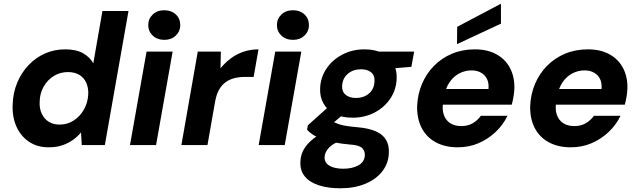

<svg xmlns="http://www.w3.org/2000/svg" viewBox="-20 -779 3427 1031"><path d="M241 12Q180 12 135.5 -18Q91 -48 68 -100Q45 -152 48 -218Q50 -281 72.5 -335Q95 -389 133.5 -429.5Q172 -470 222 -492Q272 -514 330 -514Q389 -514 426 -493Q463 -472 481 -439L530 -720H670L543 0H419L415 -68Q397 -46 372 -28Q347 -10 315 1Q283 12 241 12ZM300 -110Q342 -110 376 -132Q410 -154 431 -191.5Q452 -229 454 -274Q455 -309 442.5 -336Q430 -363 405 -377.5Q380 -392 345 -392Q303 -392 269 -371Q235 -350 214.5 -314Q194 -278 193 -233Q191 -198 203.5 -170Q216 -142 240.5 -126Q265 -110 300 -110Z M678 0 767 -502H907L818 0ZM863 -565Q824 -565 800 -588Q776 -611 776 -644Q776 -678 800 -701Q824 -724 862 -724Q900 -724 924 -701.5Q948 -679 948 -644Q948 -611 924 -588Q900 -565 863 -565Z M954 0 1042 -502H1166L1164 -412Q1189 -443 1220 -466Q1251 -489 1288.5 -501.5Q1326 -514 1368 -514L1342 -366H1296Q1266 -366 1239.5 -359.5Q1213 -353 1192 -338Q1171 -323 1156.5 -297.5Q1142 -272 1135 -233L1094 0Z M1369 0 1458 -502H1598L1509 0ZM1554 -565Q1515 -565 1491 -588Q1467 -611 1467 -644Q1467 -678 1491 -701Q1515 -724 1553 -724Q1591 -724 1615 -701.5Q1639 -679 1639 -644Q1639 -611 1615 -588Q1591 -565 1554 -565Z M1808 232Q1741 232 1692 216Q1643 200 1617 168.5Q1591 137 1593 90Q1594 47 1618 12.5Q1642 -22 1684 -49.5Q1726 -77 1783 -96L1821 -27Q1770 -11 1747 13.5Q1724 38 1723 64Q1722 85 1734.5 99Q1747 113 1770.5 120Q1794 127 1824 127Q1872 127 1905 108.5Q1938 90 1939 54Q1940 31 1924 15.5Q1908 0 1858 -3Q1812 -7 1775 -14.5Q1738 -22 1709 -32.5Q1680 -43 1660 -56Q1640 -69 1629 -83L1633 -106L1760 -220L1852 -189L1702 -62L1755 -134Q1766 -127 1777 -121.5Q1788 -116 1803.5 -111Q1819 -106 1841.5 -102.5Q1864 -99 1897 -96Q1959 -91 1997.5 -74Q2036 -57 2053 -28Q2070 1 2068 41Q2067 96 2034 139.5Q2001 183 1942.5 207.5Q1884 232 1808 232ZM1873 -147Q1815 -147 1775.5 -168Q1736 -189 1716.5 -224.5Q1697 -260 1699 -304Q1701 -363 1733 -410.5Q1765 -458 1818.5 -486Q1872 -514 1937 -514Q1995 -514 2034.5 -493Q2074 -472 2093 -437Q2112 -402 2110 -357Q2108 -298 2076.5 -250.5Q2045 -203 1992 -175Q1939 -147 1873 -147ZM1891 -253Q1934 -253 1962 -277.5Q1990 -302 1991 -343Q1993 -374 1973 -390.5Q1953 -407 1919 -407Q1876 -407 1847.5 -382.5Q1819 -358 1817 -317Q1816 -286 1836.5 -269.5Q1857 -253 1891 -253ZM2002 -405 1997 -502H2204L2189 -420Z M2438 12Q2369 12 2319 -15.5Q2269 -43 2243.5 -93.5Q2218 -144 2220 -212Q2223 -274 2246 -328.5Q2269 -383 2310 -425Q2351 -467 2407 -490.5Q2463 -514 2530 -514Q2598 -514 2646.5 -487Q2695 -460 2719.5 -412Q2744 -364 2742 -302Q2741 -280 2737 -257.5Q2733 -235 2728 -217H2319L2334 -301H2603Q2606 -333 2595 -355Q2584 -377 2562.5 -389Q2541 -401 2512 -401Q2478 -401 2447.5 -385.5Q2417 -370 2395 -339Q2373 -308 2365 -260L2360 -231Q2353 -194 2362.5 -164.5Q2372 -135 2396 -118.5Q2420 -102 2457 -102Q2493 -102 2519 -117.5Q2545 -133 2562 -157H2705Q2682 -109 2641.5 -70.5Q2601 -32 2549.5 -10Q2498 12 2438 12ZM2434 -542 2435 -635 2670 -759V-652Z M3045 12Q2976 12 2926 -15.5Q2876 -43 2850.5 -93.5Q2825 -144 2827 -212Q2830 -274 2853 -328.5Q2876 -383 2917 -425Q2958 -467 3014 -490.5Q3070 -514 3137 -514Q3205 -514 3253.5 -487Q3302 -460 3326.5 -412Q3351 -364 3349 -302Q3348 -280 3344 -257.5Q3340 -235 3335 -217H2926L2941 -301H3210Q3213 -333 3202 -355Q3191 -377 3169.5 -389Q3148 -401 3119 -401Q3085 -401 3054.5 -385.5Q3024 -370 3002 -339Q2980 -308 2972 -260L2967 -231Q2960 -194 2969.5 -164.5Q2979 -135 3003 -118.5Q3027 -102 3064 -102Q3100 -102 3126 -117.5Q3152 -133 3169 -157H3312Q3289 -109 3248.5 -70.5Q3208 -32 3156.5 -10Q3105 12 3045 12Z"/></svg>

Font: DM Sans 16pt ExtraBold
Style: Italic
Weight: 800
Italic angle: -10°
Version: Version 4.004;gftools[0.9.30]